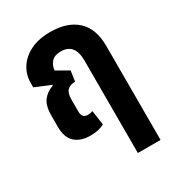

<svg xmlns="http://www.w3.org/2000/svg" viewBox="-184 -673 914 997"><g transform="rotate(-30 273.5 -175.0)"><path d="M182 10Q124 10 90.5 -20Q57 -50 57 -115V-180Q57 -239 79 -269Q101 -299 141 -313L142 -317L49 -356V-383Q49 -431 74.5 -471.5Q100 -512 149 -536.5Q198 -561 269 -561Q370 -561 427.5 -509Q485 -457 485 -352V211H349V-343Q349 -446 266 -446Q227 -446 209 -425.5Q191 -405 189 -376L261 -335L252 -273Q221 -272 205 -256.5Q189 -241 189 -200V-131Q189 -90 224 -90Q240 -90 253 -96L266 -9Q234 10 182 10Z"/></g></svg>

Font: Noto Sans Thai Cond
Style: Bold
Weight: 700
Width: 3
Designer: Monotype Design Team
Foundry: Monotype Imaging Inc.
Version: Version 2.002; ttfautohint (v1.8.4.7-5d5b)